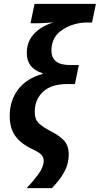

<svg xmlns="http://www.w3.org/2000/svg" viewBox="-20 -780 514 989"><path d="M247 189Q288 148 311 106Q334 64 334 16Q334 -33 306.5 -59.5Q279 -86 238 -106Q200 -126 179.5 -145.5Q159 -165 159 -204Q159 -268 202 -307.5Q245 -347 325 -347H366L386 -445H340Q245 -445 245 -520Q245 -590 302 -627Q359 -664 429 -664H454L474 -760H158L137 -660H169Q190 -660 211.5 -661.5Q233 -663 258 -665Q196 -648 157 -607.5Q118 -567 118 -507Q118 -428 199 -403V-399Q118 -377 74 -320Q30 -263 30 -182Q30 -120 58.5 -80Q87 -40 146 -12Q181 4 193 17Q205 30 205 48Q205 80 177 118Q149 156 117 189Z"/></svg>

Font: Noto Sans UI SemiCondensed
Style: Bold Italic
Weight: 700
Width: 4
Designer: Monotype Design Team
Foundry: Monotype Imaging Inc.
Version: 1.001